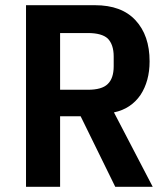

<svg xmlns="http://www.w3.org/2000/svg" viewBox="-20 -718 640 738"><path d="M211 -271C211 -271 290 -271 290 -271C290 -271 423 0 423 0C423 0 567 0 567 0C567 0 418 -286 418 -286C418 -286 418 -286 418 -286C462 -295 496 -318 520 -353C543 -388 555 -431 555 -482C555 -482 555 -482 555 -482C555 -549 537 -601 501 -640C465 -679 413 -698 345 -698C345 -698 80 -698 80 -698C80 -698 80 0 80 0C80 0 211 0 211 0C211 0 211 -271 211 -271ZM211 -373C211 -373 211 -591 211 -591C211 -591 318 -591 318 -591C318 -591 318 -591 318 -591C353 -591 379 -584 394 -570C409 -555 417 -532 417 -501C417 -501 417 -463 417 -463C417 -463 417 -463 417 -463C417 -432 409 -409 394 -395C379 -380 353 -373 318 -373C318 -373 211 -373 211 -373Z"/></svg>

Font: IBM Plex Mono Mod
Style: SemiBold
Weight: 500
Designer: Mike Abbink, Paul van der Laan, Pieter van Rosmalen
Foundry: Bold Monday
Version: ""